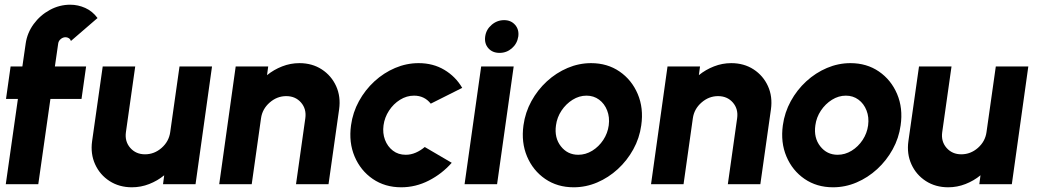

<svg xmlns="http://www.w3.org/2000/svg" viewBox="-20 -782 4426 815"><path d="M227 -597 213 -500H345.5L326 -362H194L142.5 0H4.5L56 -362H5.5L25 -500H75L89 -597Q95.5 -642.5 123 -680Q150.5 -717.5 191.5 -739.8Q232.5 -762 278 -762Q311.5 -762 342 -748.2Q372.5 -734.5 394 -705.5L281 -608Q278.5 -616 272 -620Q265.5 -624 258.5 -624Q247 -624 237.8 -616.2Q228.5 -608.5 227 -597Z M371 -183 416 -500H554L514.5 -221Q509 -181.5 533 -154.2Q557 -127 595.5 -127Q635 -127 666 -154.2Q697 -181.5 702.5 -221L742 -500H880L810 0H672L677 -38Q648.5 -14.5 613.2 -0.8Q578 13 540 13Q486 13 445 -13.5Q404 -40 383.8 -84.5Q363.5 -129 371 -183Z M1419.5 -318 1374.5 0H1236.5L1276 -280Q1281.5 -319.5 1257.8 -346.8Q1234 -374 1195 -374Q1156 -374 1124.8 -346.8Q1093.5 -319.5 1088 -280L1048.5 0H910.5L980.5 -500H1118.5L1113.5 -463Q1142.5 -486.5 1177.8 -500.2Q1213 -514 1251 -514Q1305 -514 1345.8 -487.5Q1386.5 -461 1406.8 -416.5Q1427 -372 1419.5 -318Z M1783 -158 1897.5 -91Q1856 -44 1800.2 -15.5Q1744.5 13 1683 13Q1614 13 1562.2 -22.5Q1510.5 -58 1485.2 -117.8Q1460 -177.5 1470 -250Q1477.5 -305 1503.8 -352.8Q1530 -400.5 1569.5 -436.8Q1609 -473 1657.2 -493.5Q1705.5 -514 1757 -514Q1818.5 -514 1866.2 -485.5Q1914 -457 1942 -409L1808.5 -342Q1781.5 -376 1737.5 -376Q1706 -376 1678 -358.5Q1650 -341 1631.2 -312.2Q1612.5 -283.5 1608 -250Q1603.5 -217 1614.2 -188.5Q1625 -160 1647.8 -142.5Q1670.5 -125 1702.5 -125Q1724 -125 1744.8 -134Q1765.5 -143 1783 -158Z M2022.5 -500H2160.5L2090 0H1952ZM2100.5 -557.5Q2070.5 -557.5 2053 -577.2Q2035.5 -597 2039.5 -627Q2043.5 -656.5 2066.8 -676.5Q2090 -696.5 2120 -696.5Q2149 -696.5 2166.5 -676.5Q2184 -656.5 2180 -627Q2175.5 -597 2153 -577.2Q2130.5 -557.5 2100.5 -557.5Z M2415 13Q2346 13 2294.2 -22.5Q2242.5 -58 2217.2 -117.8Q2192 -177.5 2202 -250Q2209.5 -305 2235.8 -352.8Q2262 -400.5 2301.5 -436.8Q2341 -473 2389.2 -493.5Q2437.5 -514 2489 -514Q2558 -514 2609.8 -478.5Q2661.5 -443 2687 -383Q2712.5 -323 2702 -250Q2694.5 -195.5 2668.2 -148Q2642 -100.5 2602.5 -64.2Q2563 -28 2515 -7.5Q2467 13 2415 13ZM2434.5 -125Q2466 -125 2494 -142.2Q2522 -159.5 2540.8 -188Q2559.5 -216.5 2564 -250Q2568.5 -284.5 2557.2 -313.2Q2546 -342 2523 -359Q2500 -376 2469.5 -376Q2438.5 -376 2410.5 -358.5Q2382.5 -341 2363.5 -312.5Q2344.5 -284 2340 -250Q2332.5 -197 2360.8 -161Q2389 -125 2434.5 -125Z M3252.5 -318 3207.5 0H3069.5L3109 -280Q3114.5 -319.5 3090.8 -346.8Q3067 -374 3028 -374Q2989 -374 2957.8 -346.8Q2926.5 -319.5 2921 -280L2881.5 0H2743.5L2813.5 -500H2951.5L2946.5 -463Q2975.5 -486.5 3010.8 -500.2Q3046 -514 3084 -514Q3138 -514 3178.8 -487.5Q3219.5 -461 3239.8 -416.5Q3260 -372 3252.5 -318Z M3516 13Q3447 13 3395.2 -22.5Q3343.5 -58 3318.2 -117.8Q3293 -177.5 3303 -250Q3310.5 -305 3336.8 -352.8Q3363 -400.5 3402.5 -436.8Q3442 -473 3490.2 -493.5Q3538.5 -514 3590 -514Q3659 -514 3710.8 -478.5Q3762.5 -443 3788 -383Q3813.5 -323 3803 -250Q3795.5 -195.5 3769.2 -148Q3743 -100.5 3703.5 -64.2Q3664 -28 3616 -7.5Q3568 13 3516 13ZM3535.5 -125Q3567 -125 3595 -142.2Q3623 -159.5 3641.8 -188Q3660.5 -216.5 3665 -250Q3669.5 -284.5 3658.2 -313.2Q3647 -342 3624 -359Q3601 -376 3570.5 -376Q3539.5 -376 3511.5 -358.5Q3483.5 -341 3464.5 -312.5Q3445.5 -284 3441 -250Q3433.5 -197 3461.8 -161Q3490 -125 3535.5 -125Z M3836 -183 3881 -500H4019L3979.5 -221Q3974 -181.5 3998 -154.2Q4022 -127 4060.5 -127Q4100 -127 4131 -154.2Q4162 -181.5 4167.5 -221L4207 -500H4345L4275 0H4137L4142 -38Q4113.5 -14.5 4078.2 -0.8Q4043 13 4005 13Q3951 13 3910 -13.5Q3869 -40 3848.8 -84.5Q3828.5 -129 3836 -183Z"/></svg>

Font: Urbanist ExtraBold
Style: Italic
Weight: 800
Italic angle: -8°
Designer: Corey Hu
Foundry: Corey Hu
Version: Version 1.321; ttfautohint (v1.8.4.7-5d5b)